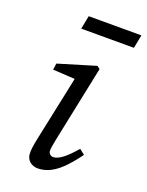

<svg xmlns="http://www.w3.org/2000/svg" viewBox="-132 -742 631 822"><g transform="rotate(20 183.5 -330.5)"><path d="M91 -38C91 -4 117 13 144 13C215 13 266 -49 311 -109L287 -128C246 -80 214 -55 190 -55C179 -55 168 -63 168 -77C168 -89 172 -110 177 -135L248 -477L235 -487L66 -436L62 -407L182 -400L165 -414L101 -110C92 -69 91 -52 91 -38ZM115 -613H355L367 -674H127L115 -613Z"/></g></svg>

Font: Source Serif Variable
Style: Italic
Weight: 389
Italic angle: -12°
Designer: Frank Grießhammer
Foundry: Adobe Systems Incorporated
Version: Version 3.001;hotconv 1.0.111;makeotfexe 2.5.65597